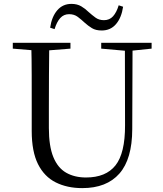

<svg xmlns="http://www.w3.org/2000/svg" viewBox="-20 -947 837 983"><path d="M236.7 -805.2Q244.9 -861.4 273.1 -894.3Q301.3 -927.1 345.6 -927.1Q374.9 -927.1 395.8 -914.8Q416.7 -902.4 432.9 -886.2Q451.1 -869.9 469 -856.8Q486.8 -843.7 512.4 -843.7Q540.7 -843.7 558.7 -863.5Q576.7 -883.4 587.7 -919.9L610.3 -912.5Q601.9 -856.1 573.9 -823.5Q545.9 -790.9 500.7 -790.9Q470.3 -790.9 450.7 -802.9Q431.1 -814.9 414.1 -830.3Q396.7 -846.6 378.3 -860.5Q360 -874.4 333.7 -874.4Q306.4 -874.4 288.4 -854.5Q270.4 -834.5 259.4 -797.8ZM401.2 16.1Q323.9 16.1 265.4 -13.2Q206.9 -42.4 174.6 -106.7Q142.4 -171.1 142.4 -276.5V-391Q142.4 -475.8 142.3 -560.2Q142.2 -644.6 140 -728H232.2Q231.2 -645.4 230.7 -561.2Q230.2 -477 230.2 -391V-291.5Q230.2 -198.9 253 -143.1Q275.8 -87.3 318.7 -62.8Q361.7 -38.3 420.2 -38.3Q522.2 -38.3 571.4 -100.5Q620.6 -162.6 620.2 -305.7L619.4 -728H658.7L657.1 -285.6Q656.7 -132.5 591.2 -58.2Q525.7 16.1 401.2 16.1ZM45.5 -698V-728H340.7V-698L201.1 -686.9H179.8ZM498.2 -698V-728H756.2V-698L647.1 -686.7H626.2Z"/></svg>

Font: Noto Serif TC
Style: Regular
Weight: 200
Designer: Ryoko NISHIZUKA 西塚涼子 (kana & ideographs); Frank Grießhammer (Latin, Greek & Cyrillic); Wenlong ZHANG 张文龙 (bopomofo); San
Foundry: Adobe
Version: Version 2.001;hotconv 1.1.0;makeotfexe 2.6.0